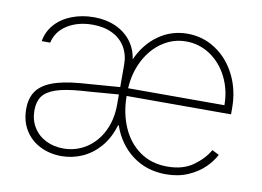

<svg xmlns="http://www.w3.org/2000/svg" viewBox="-64 -634 1012 741"><g transform="rotate(10 442.0 -263.0)"><path d="M414.6 -143.6H412.1Q396.5 -91.3 366.2 -56.6Q335.9 -22 297.1 -5.1Q258.3 11.7 216.8 11.7Q171.9 11.7 134 -6.8Q96.2 -25.4 74 -60.8Q51.8 -96.2 51.8 -144.5Q51.8 -185.5 70.1 -212.9Q88.4 -240.2 129.6 -256.3Q170.9 -272.5 240.2 -278.3Q280.8 -281.7 394.5 -290V-377.9Q394.5 -417 376.7 -446.8Q358.9 -476.6 325.9 -492.7Q293 -508.8 249 -508.8Q191.4 -508.8 150.1 -483.2Q108.9 -457.5 98.6 -412.1H65.4Q71.8 -450.7 97.4 -479.2Q123 -507.8 162.6 -522.9Q202.1 -538.1 249 -538.1Q295.4 -538.1 332.8 -521.7Q370.1 -505.4 393.8 -475.1Q417.5 -444.8 423.3 -403.8Q451.2 -466.3 501.7 -502.2Q552.2 -538.1 615.2 -538.1Q675.8 -538.1 725.8 -505.1Q775.9 -472.2 804.9 -414.3Q834 -356.4 834 -285.2V-260.7H424.8Q425.3 -192.4 449.5 -137.7Q473.6 -83 518.8 -51.3Q564 -19.5 626 -19.5Q687.5 -19.5 727.3 -48.1Q767.1 -76.7 787.1 -112.3L814.5 -98.6Q801.3 -72.3 776.1 -47.6Q751 -22.9 712.9 -6.1Q674.8 10.7 626 10.7Q550.3 10.7 494.9 -30.8Q439.5 -72.3 414.6 -143.6ZM218.8 -18.6Q268.1 -18.6 308.3 -44.4Q348.6 -70.3 371.6 -116.5Q394.5 -162.6 394.5 -220.7V-261.2L351.6 -257.8Q264.2 -250.5 249 -250Q185.5 -245.1 149.9 -232.9Q114.3 -220.7 99.1 -199.5Q84 -178.2 84 -144.5Q84 -106.9 101.6 -78.4Q119.1 -49.8 149.9 -34.2Q180.7 -18.6 218.8 -18.6ZM802.7 -291Q802.7 -350.6 777.8 -400.4Q752.9 -450.2 710 -479Q667 -507.8 615.2 -507.8Q564.9 -507.8 522.7 -479.5Q480.5 -451.2 454.6 -401.6Q428.7 -352.1 425.3 -291Z"/></g></svg>

Font: Pretendard JP Thin
Style: Regular
Weight: 100
Designer: Base glyphs from Inter by Rasmus Andersson; Hangeul glyphs from Noto Sans CJK(Source Han Sans) by Jang Soo-young and Kan
Foundry: Kil Hyung-jin
Version: Version 1.309